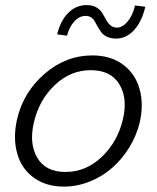

<svg xmlns="http://www.w3.org/2000/svg" viewBox="-20 -708 601 736"><path d="M425.3 -560.1Q405.8 -560.1 391.4 -566.7Q377 -573.2 369.6 -582.8Q362.3 -592.3 355.5 -603.8Q348.6 -615.2 343.8 -624.8Q338.9 -634.3 330.1 -640.6Q321.3 -647 309.1 -647Q284.7 -647.5 265.1 -626.2Q245.6 -605 236.8 -571.3L199.2 -576.2Q211.9 -629.4 242.2 -659.2Q272.5 -689 313 -688.5Q334.5 -688.5 349.4 -679.7Q364.3 -670.9 372.1 -658.2Q379.9 -645.5 386.5 -632.8Q393.1 -620.1 403.3 -611.1Q413.6 -602.1 427.7 -602.1Q449.7 -602.1 469.2 -625.5Q488.8 -648.9 497.6 -687L537.1 -682.1Q523.4 -624.5 493.7 -592.3Q463.9 -560.1 425.3 -560.1ZM225.1 7.3Q156.2 7.3 109.1 -27.1Q62 -61.5 45.7 -120.4Q29.3 -179.2 45.4 -251Q69.8 -355 151.1 -425.3Q232.4 -495.6 334 -495.6Q402.8 -495.6 450.2 -461.4Q497.6 -427.2 514.6 -368.4Q531.7 -309.6 515.6 -238.8Q503.4 -188 475.6 -142.8Q447.8 -97.7 409.9 -64.5Q372.1 -31.2 323.7 -12Q275.4 7.3 225.1 7.3ZM231 -48.8Q309.6 -48.8 370.4 -106.9Q431.2 -165 451.2 -251Q470.2 -331.5 437.3 -385.3Q404.3 -439 328.1 -439Q250 -439 189.9 -381.8Q129.9 -324.7 109.9 -238.8Q90.8 -157.2 123 -103Q155.3 -48.8 231 -48.8Z"/></svg>

Font: HK Grotesk Legacy
Style: Italic
Weight: 400
Italic angle: -13°
Designer: Alfredo Marco Pradil
Foundry: Hanken Design Co.
Version: Version 2.022;PS 002.022;hotconv 1.0.88;makeotf.lib2.5.64775